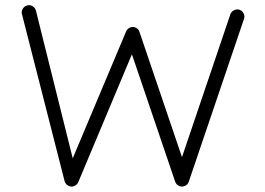

<svg xmlns="http://www.w3.org/2000/svg" viewBox="-20 -706 1010 732"><path d="M82.5 -685.1Q93.3 -688.5 103.3 -682.9Q113.3 -677.2 116.7 -666.5L257.3 -102.5L460.9 -586.4Q465.3 -597.2 476.6 -601.3Q487.8 -605.5 498.5 -600.1Q508.8 -594.7 511.7 -584.5L673.8 -106.9L858.4 -651.9Q862.3 -662.1 872.6 -667.2Q882.8 -672.4 893.6 -668.5Q903.8 -665 908.9 -654.5Q914.1 -644 910.2 -633.8L699.7 -13.2Q696.3 -2 684.6 2.9Q673.8 7.8 662.8 2.9Q651.9 -2 647.9 -13.2L482.9 -499L278.3 -11.2Q273.4 -1 262.7 3.4Q252 7.8 241.2 2.4Q230.5 -2.9 226.6 -14.2L64 -650.9Q60.5 -661.6 66.2 -671.6Q71.8 -681.6 82.5 -685.1Z"/></svg>

Font: Mikhak-DS2-FD Light
Style: Regular
Weight: 300
Designer: Amin Abedi
Version: Version 3.2